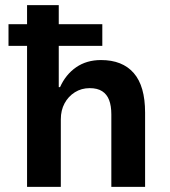

<svg xmlns="http://www.w3.org/2000/svg" viewBox="-20 -725 658 745"><path d="M85 0V-547H13V-631H85V-705H208V-631H377V-547H208V-387H213Q235 -436 275.5 -464Q316 -492 372 -492Q455 -492 499 -441.5Q543 -391 543 -288V0H412V-281Q412 -314 403.5 -336.5Q395 -359 376.5 -371Q358 -383 328 -383Q296 -383 270.5 -367Q245 -351 230.5 -324Q216 -297 216 -262V0Z"/></svg>

Font: Nunito Sans 7pt SemiCondensed
Style: Bold
Weight: 700
Width: 4
Designer: Vernon Adams
Foundry: Vernon Adams
Version: Version 3.101;gftools[0.9.27]